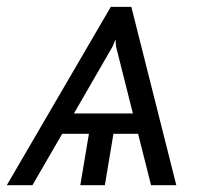

<svg xmlns="http://www.w3.org/2000/svg" viewBox="-63 -544 585 564"><path d="M380.7 0 342.7 -150.9H270.2L245 0H172.9L198.2 -150.9H119.7L32.3 0H-43L262.4 -523.8H322.8L454.9 0ZM268.1 -408 154.1 -210.6H327.4L277.7 -408L276.3 -428.3Z"/></svg>

Font: Karasuma Gothic
Style: Light Italic
Weight: 300
Italic angle: 9.39998°
Designer: Rasmus Andersson / Ryoko Nishizuka
Foundry: rsms
Version: Version 1.00